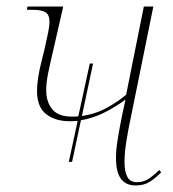

<svg xmlns="http://www.w3.org/2000/svg" viewBox="-20 -556 527 586"><path d="M190 -62 217 -187Q205 -186 193 -186Q148 -186 120.5 -208Q93 -230 93 -278Q93 -295 96 -316.5Q99 -338 107 -370L115 -402Q122 -433 126.5 -454.5Q131 -476 131 -490Q131 -511 119 -518.5Q107 -526 80 -526H62L64 -536H173L144 -409Q134 -367 127.5 -335.5Q121 -304 121 -281Q121 -245 139.5 -222.5Q158 -200 200 -200Q209 -200 219 -201L254 -362H264L230 -202Q272 -208 307 -227.5Q342 -247 365 -267L419 -536H448L380 -201Q372 -164 366 -127Q360 -90 360 -61Q360 -33 368.5 -16.5Q377 0 398 0Q417 0 431.5 -9Q446 -18 466 -37L472 -30Q453 -11 436 -0.5Q419 10 394 10Q364 10 349 -10.5Q334 -31 334 -75Q334 -99 339.5 -132.5Q345 -166 352 -201L363 -252Q330 -228 296.5 -211.5Q263 -195 227 -189L200 -62Z"/></svg>

Font: Noto Serif Display SemiCondensed Thin
Style: Italic
Weight: 100
Width: 4
Italic angle: -12°
Designer: Monotype Design Team
Foundry: Monotype Imaging Inc.
Version: Version 2.009